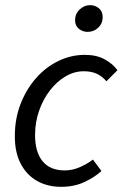

<svg xmlns="http://www.w3.org/2000/svg" viewBox="-20 -710 475 742"><path d="M216.1 12Q163.3 12 123 -10.9Q82.8 -33.8 60 -77.4Q37.3 -120.9 37.3 -183.4Q37.3 -251.3 59.6 -308.5Q81.9 -365.7 119.6 -408.4Q157.3 -451.1 206.2 -474.6Q255.1 -498 307.8 -498Q352.9 -498 384.2 -480.9Q415.6 -463.9 433.9 -438.7L391.4 -395.9Q374.3 -415.6 353.7 -425.1Q333.2 -434.6 303.4 -434.6Q266.9 -434.6 233.3 -414.8Q199.8 -395.1 173.3 -361Q146.8 -326.9 131.2 -282.3Q115.5 -237.8 115.5 -188.1Q115.5 -122.7 144.4 -87.1Q173.3 -51.4 230.4 -51.4Q260.5 -51.4 289.6 -64.5Q318.8 -77.5 339.1 -93.4L372.1 -49.1Q345.7 -25 306.2 -6.5Q266.8 12 216.1 12ZM318.7 -586.8Q299.7 -586.8 284.9 -598.6Q270.1 -610.5 270.1 -631.7Q270.1 -656.3 287.7 -673.2Q305.3 -690.1 328.2 -690.1Q347.6 -690.1 362.2 -678Q376.8 -666 376.8 -643.9Q376.8 -619.4 359.7 -603.1Q342.7 -586.8 318.7 -586.8Z"/></svg>

Font: Source Sans 3
Style: Italic
Weight: 200
Italic angle: -11°
Designer: Paul D. Hunt
Foundry: Adobe
Version: Version 3.046;hotconv 1.0.118;makeotfexe 2.5.65603